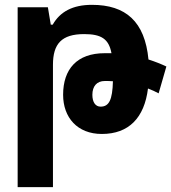

<svg xmlns="http://www.w3.org/2000/svg" viewBox="-20 -535 708 794"><path d="M53 239H199V-267C199 -354 235 -394 328 -394C399 -394 430 -374 441 -315C432 -315 422 -315 413 -315C298 -315 241 -249 241 -143C241 -49 300 19 401 19C513 19 577 -48 592 -169C608 -163 623 -156 636 -149L668 -260C647 -270 622 -280 594 -289C579 -446 500 -515 360 -515C280 -515 228 -486 198 -433H190L178 -505H53ZM362 -143C362 -179 381 -200 413 -200C424 -200 436 -200 447 -199C445 -122 431 -94 396 -94C375 -94 362 -112 362 -143Z"/></svg>

Font: Noto Sans Armenian ExtraCondensed ExtraBold
Style: Regular
Weight: 800
Width: 2
Designer: Monotype Design Team
Foundry: Monotype Imaging Inc.
Version: Version 2.008